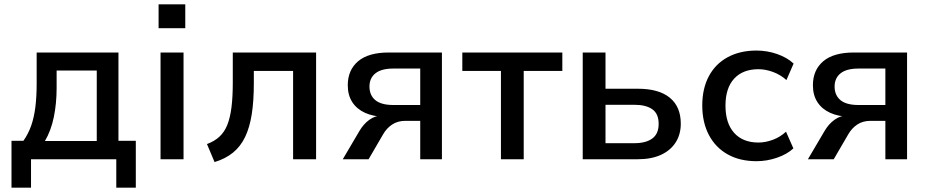

<svg xmlns="http://www.w3.org/2000/svg" viewBox="-20 -734 4284 885"><path d="M33 131V-85H88Q111 -118 124 -155.5Q137 -193 143 -240.5Q149 -288 149 -349V-492H526V-85H606V131H516V0H123V131ZM187 -84H426V-409H241V-328Q241 -257 228 -194Q215 -131 187 -84Z M711 -604V-714H834V-604ZM720 0V-492H826V0Z M969 13 934 -70Q969 -83 992 -104.5Q1015 -126 1028 -159Q1041 -192 1047 -239.5Q1053 -287 1053 -353V-492H1437V0H1331V-407H1150V-350Q1150 -269 1140.5 -208Q1131 -147 1110 -103Q1089 -59 1054 -30.5Q1019 -2 969 13Z M1560 0 1636 -129Q1655 -162 1682 -181.5Q1709 -201 1737 -201H1749V-196Q1700 -197 1662.5 -214Q1625 -231 1604 -263Q1583 -295 1583 -341Q1583 -411 1630.5 -451.5Q1678 -492 1772 -492H2017V0H1917V-177H1849Q1813 -177 1787.5 -160Q1762 -143 1746 -115L1679 0ZM1793 -250H1917V-418H1793Q1738 -418 1710.5 -396Q1683 -374 1683 -335Q1683 -295 1710 -272.5Q1737 -250 1793 -250Z M2289 0V-407H2111V-492H2572V-407H2394V0Z M2666 0V-492H2771V-325H2920Q3017 -325 3067.5 -283.5Q3118 -242 3118 -164Q3118 -114 3094 -77Q3070 -40 3026 -20Q2982 0 2920 0ZM2771 -74H2904Q2957 -74 2986.5 -95.5Q3016 -117 3016 -163Q3016 -210 2986.5 -230.5Q2957 -251 2904 -251H2771Z M3467 9Q3390 9 3334 -22.5Q3278 -54 3247.5 -112Q3217 -170 3217 -248Q3217 -326 3247.5 -383Q3278 -440 3334.5 -470.5Q3391 -501 3467 -501Q3516 -501 3562 -485Q3608 -469 3638 -441L3605 -365Q3577 -390 3542.5 -402.5Q3508 -415 3476 -415Q3404 -415 3364 -371.5Q3324 -328 3324 -247Q3324 -166 3364 -121.5Q3404 -77 3476 -77Q3508 -77 3542 -89.5Q3576 -102 3603 -127L3637 -50Q3608 -23 3561.5 -7Q3515 9 3467 9Z M3704 0 3780 -129Q3799 -162 3826 -181.5Q3853 -201 3881 -201H3893V-196Q3844 -197 3806.5 -214Q3769 -231 3748 -263Q3727 -295 3727 -341Q3727 -411 3774.5 -451.5Q3822 -492 3916 -492H4161V0H4061V-177H3993Q3957 -177 3931.5 -160Q3906 -143 3890 -115L3823 0ZM3937 -250H4061V-418H3937Q3882 -418 3854.5 -396Q3827 -374 3827 -335Q3827 -295 3854 -272.5Q3881 -250 3937 -250Z"/></svg>

Font: NunitoSans_10ptSemiBold
Style: Regular
Weight: 600
Designer: Vernon Adams
Foundry: Vernon Adams
Version: Version 3.101;gftools[0.9.27]